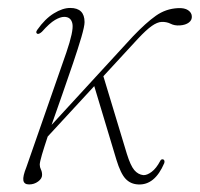

<svg xmlns="http://www.w3.org/2000/svg" viewBox="-20 -468 515 495"><path d="M198 -411Q198 -400.5 189.8 -372.2Q181.5 -344 168.5 -305.5Q155.5 -267 140.8 -225.2Q126 -183.5 113 -146L323 -374.5Q356.5 -409.5 382 -427.5Q407.5 -445.5 438.5 -447Q455.5 -448 464.8 -441.8Q474 -435.5 474.5 -426.5Q475.5 -416.5 467 -410Q458.5 -403.5 444 -402.5Q430 -401.5 419.8 -406.8Q409.5 -412 396.5 -411.5Q385.5 -411 371.2 -401Q357 -391 335.5 -368L246.5 -271.5L307 -71.5Q316.5 -41 326.2 -29.5Q336 -18 349.5 -16.5Q359 -16 371 -25Q383 -34 393 -53Q395.5 -58.5 401 -57Q405.5 -54.5 403.5 -47.5Q379 10 336 7.5Q316.5 6.5 303.8 -7Q291 -20.5 280 -56.5L223 -246L103 -116Q94 -89 88.2 -69.5Q82.5 -50 82.5 -43.5Q82.5 -37 85.5 -31Q88.5 -25 88.5 -17Q88.5 -7.5 78.2 0Q68 7.5 55 7.5Q42 7.5 40.2 -3Q38.5 -13.5 48 -37L151 -332.5Q170 -388 166.8 -406.2Q163.5 -424.5 145.5 -424.5Q135.5 -424.5 121.8 -416.5Q108 -408.5 88 -386Q80 -379 76 -381Q71 -384 76 -391Q96 -419.5 118.8 -433.5Q141.5 -447.5 161 -447.5Q198 -447.5 198 -411Z"/></svg>

Font: Fraunces 72pt Thin
Style: Italic
Weight: 100
Italic angle: -16°
Version: Version 1.000;[b76b70a41]